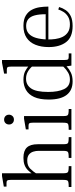

<svg xmlns="http://www.w3.org/2000/svg" viewBox="566 -1299 745 1917"><g transform="rotate(-90 938.5 -340.5)"><path d="M320 0V-27Q354 -27 368.5 -30.5Q383 -34 387 -46.5Q391 -59 391 -83V-327Q391 -356 382.5 -382Q374 -408 353 -424.5Q332 -441 294 -441Q242 -441 212 -410.5Q182 -380 156 -338V-381Q176 -413 198.5 -435Q221 -457 250.5 -468Q280 -479 321 -479Q392 -479 424.5 -444.5Q457 -410 457 -336V-83Q457 -59 460.5 -46.5Q464 -34 479 -30.5Q494 -27 528 -27V0ZM30 0V-27Q64 -27 79 -30.5Q94 -34 97.5 -46.5Q101 -59 101 -83V-606Q101 -632 95 -640Q89 -648 71 -648H34V-675L140 -693H167V-83Q167 -59 171 -46.5Q175 -34 190 -30.5Q205 -27 238 -27V0ZM164 -390V-400H172V-390Z M601 0V-27Q635 -27 650 -30.5Q665 -34 668.5 -46.5Q672 -59 672 -83V-386Q672 -412 666 -420Q660 -428 642 -428H605V-455L711 -473H738V-83Q738 -58 742 -46Q746 -34 761 -30.5Q776 -27 809 -27V0ZM703 -574Q681 -574 667.5 -588Q654 -602 654 -622Q654 -644 667.5 -658Q681 -672 703 -672Q718 -672 729 -665.5Q740 -659 746 -648Q752 -637 752 -622Q751 -602 738 -588Q725 -574 703 -574Z M1084 12Q995 12 949 -48Q903 -108 903 -226Q903 -317 928.5 -372.5Q954 -428 999 -453.5Q1044 -479 1101 -479Q1152 -479 1185.5 -462Q1219 -445 1239.5 -423Q1260 -401 1271 -386V-338Q1258 -363 1236 -389.5Q1214 -416 1182.5 -434.5Q1151 -453 1111 -453Q1049 -453 1014 -402.5Q979 -352 979 -232Q979 -133 1007 -74Q1035 -15 1102 -15Q1142 -15 1173 -33.5Q1204 -52 1225.5 -74.5Q1247 -97 1257 -107V-71Q1249 -63 1228.5 -43Q1208 -23 1172.5 -5.5Q1137 12 1084 12ZM1242 0 1232 -66V-601Q1232 -629 1226 -637Q1220 -645 1201 -645H1162V-672L1271 -693H1298V-71Q1298 -43 1304 -35Q1310 -27 1329 -27H1364V0ZM1229 -417V-432H1240V-417Z M1637 12Q1526 12 1476.5 -53Q1427 -118 1427 -227Q1427 -302 1450 -359Q1473 -416 1520 -447.5Q1567 -479 1639 -479Q1704 -479 1742.5 -455Q1781 -431 1800 -394Q1819 -357 1825 -315Q1831 -273 1831 -237V-230H1496L1497 -257H1755Q1755 -322 1743.5 -365.5Q1732 -409 1706 -430.5Q1680 -452 1638 -452Q1591 -452 1562 -426.5Q1533 -401 1519 -354Q1505 -307 1503 -242Q1502 -201 1507.5 -161Q1513 -121 1529 -88Q1545 -55 1575 -35Q1605 -15 1653 -15Q1701 -15 1731.5 -34Q1762 -53 1778.5 -80Q1795 -107 1802 -131L1827 -123Q1817 -88 1796 -57Q1775 -26 1737 -7Q1699 12 1637 12Z"/></g></svg>

Font: Frank Ruhl Libre Light
Style: Regular
Weight: 300
Designer: Yanek Iontef
Foundry: Fontef
Version: Version 6.003;gftools[0.9.30]